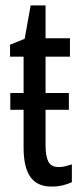

<svg xmlns="http://www.w3.org/2000/svg" viewBox="-20 -678 299 708"><path d="M197 -62Q209 -62 221 -65Q233 -68 245 -72V-6Q229 1 211 5.5Q193 10 170 10Q117 10 92 -25.5Q67 -61 67 -133V-273H18V-335H67V-469H17V-513L71 -535L93 -658H148V-537H238V-469H148V-335H234V-273H148V-143Q148 -103 158 -82.5Q168 -62 197 -62Z"/></svg>

Font: Noto Sans ExtraCondensed
Style: Regular
Weight: 400
Width: 2
Designer: Monotype Design Team
Foundry: Monotype Imaging Inc.
Version: Version 2.013; ttfautohint (v1.8.4.7-5d5b)